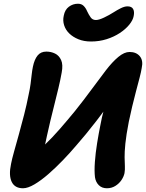

<svg xmlns="http://www.w3.org/2000/svg" viewBox="-20 -993 781 1027"><path d="M467 -771Q429 -771 399.5 -783Q370 -795 350.5 -814Q331 -833 323 -858Q315 -883 321 -909Q327 -941 348.5 -957Q370 -973 397 -973Q416 -973 427.5 -961.5Q439 -950 446 -933Q455 -914 465 -900Q475 -886 493 -886Q509 -886 536.5 -899Q564 -912 589 -928Q606 -939 626 -949Q646 -959 662 -959Q684 -959 692 -945Q700 -931 695 -907Q691 -885 671.5 -861Q652 -837 621 -816.5Q590 -796 550.5 -783.5Q511 -771 467 -771ZM103 14Q59 14 42.5 -20.5Q26 -55 39 -116Q44 -142 55.5 -183Q67 -224 81 -274.5Q95 -325 109 -379.5Q123 -434 133 -486Q140 -517 143.5 -544Q147 -571 149.5 -594Q152 -617 156 -636Q164 -675 181 -696Q198 -717 228 -717Q253 -717 274.5 -706.5Q296 -696 307 -671.5Q318 -647 310 -605Q303 -565 292.5 -521.5Q282 -478 271 -434Q260 -390 249.5 -347Q239 -304 231 -266Q222 -221 213.5 -189Q205 -157 198 -132Q191 -107 185 -81L131 -146Q175 -176 217 -216Q259 -256 299.5 -302.5Q340 -349 381 -399Q429 -459 470 -515Q511 -571 546 -616.5Q581 -662 613 -688.5Q645 -715 673 -715Q709 -715 728 -692Q747 -669 738 -629Q735 -609 726.5 -576.5Q718 -544 707.5 -504.5Q697 -465 687 -423Q677 -381 669 -342Q655 -270 650.5 -224.5Q646 -179 646.5 -151.5Q647 -124 648 -105Q649 -86 646 -67Q642 -48 629.5 -29.5Q617 -11 597 1.5Q577 14 552 14Q525 14 508.5 -2.5Q492 -19 488 -45Q484 -78 487.5 -126.5Q491 -175 499.5 -227.5Q508 -280 517 -324Q524 -363 535 -404Q546 -445 557.5 -483Q569 -521 579 -550.5Q589 -580 595 -595L640 -551Q622 -522 598 -487.5Q574 -453 548 -416.5Q522 -380 494 -344Q466 -308 439 -275Q412 -242 388 -215Q355 -176 316.5 -136Q278 -96 239 -62Q200 -28 164.5 -7Q129 14 103 14Z"/></svg>

Font: Shantell Sans Light
Style: Bold Italic
Weight: 700
Italic angle: -11°
Version: Version 1.011;[c5ecc13dd]